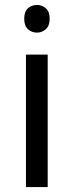

<svg xmlns="http://www.w3.org/2000/svg" viewBox="-20 -757 298 777"><path d="M173 -536V0H85V-536ZM130 -737Q150 -737 165.5 -723.5Q181 -710 181 -681Q181 -653 165.5 -639Q150 -625 130 -625Q108 -625 93 -639Q78 -653 78 -681Q78 -710 93 -723.5Q108 -737 130 -737Z"/></svg>

Font: lbangla15
Style: Book
Weight: 400
Designer: Jelle Bosma - Monotype Design Team
Foundry: Monotype Imaging Inc.
Version: Version 2.003